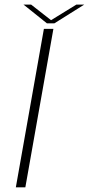

<svg xmlns="http://www.w3.org/2000/svg" viewBox="-20 -798 379 818"><path d="M47.5 0 167 -675H207.5L88 0ZM180 -698.5 80 -778.5H112.5L197.5 -712L305.5 -778.5H339L211.5 -698.5Z"/></svg>

Font: Anybody ExtraExpanded ExtraLight
Style: Italic
Weight: 200
Width: 8
Italic angle: -10°
Designer: Tyler Finck
Foundry: Etcetera Type Company
Version: Version 1.010; ttfautohint (v1.8.3) -l 8 -r 50 -G 200 -x 14 